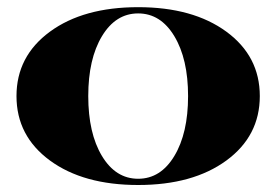

<svg xmlns="http://www.w3.org/2000/svg" viewBox="-20 -514 774 538"><path d="M265.7 -412.6Q227.3 -348.8 227.3 -244.8Q227.3 -140.7 265.7 -76.9Q304.2 -13.1 367.1 -13.1Q430.1 -13.1 468.5 -76.9Q507 -140.7 507 -244.8Q507 -348.8 468.5 -412.6Q430.1 -476.4 367.1 -476.4Q304.2 -476.4 265.7 -412.6ZM120 -64.2Q26.2 -132.9 26.2 -244.8Q26.2 -356.6 120 -425.3Q213.7 -493.9 367.1 -493.9Q520.5 -493.9 614.3 -425.3Q708 -356.6 708 -244.8Q708 -132.9 614.3 -64.2Q520.5 4.4 367.1 4.4Q213.7 4.4 120 -64.2Z"/></svg>

Font: Wabroye
Style: Medium
Weight: 500
Designer: gluk
Foundry: gluk
Version: Version 0.14